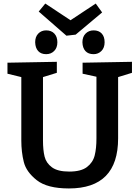

<svg xmlns="http://www.w3.org/2000/svg" viewBox="-20 -1050 784 1081"><path d="M723 -702V-640L645 -616V-271Q645 11 368 11Q246 11 187 -35.5Q128 -82 114 -138Q100 -194 100 -259V-616L22 -635V-697L300 -702V-640L222 -616V-259Q222 -205 231 -168.5Q240 -132 272.5 -108Q305 -84 370 -84Q436 -84 469.5 -109.5Q503 -135 513 -174.5Q523 -214 523 -271V-618L445 -635V-697ZM377 -936 519 -1030 555 -980 406 -855 354 -849 198 -985 235 -1030ZM303 -812Q303 -781 285 -763Q267 -745 240 -745Q211 -745 195 -762.5Q179 -780 178 -812Q178 -843 195.5 -861Q213 -879 240 -879Q269 -879 286 -861Q303 -843 303 -812ZM569 -812Q569 -781 551 -763Q533 -745 507 -745Q477 -745 461 -762.5Q445 -780 444 -812Q444 -843 462 -861Q480 -879 507 -879Q536 -879 552.5 -861.5Q569 -844 569 -812Z"/></svg>

Font: Bitter Pro SemiBold
Style: Regular
Weight: 600
Designer: Sol Matas, and Bitter project Authors
Foundry: Sol Matas
Version: Version 1.010